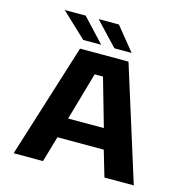

<svg xmlns="http://www.w3.org/2000/svg" viewBox="-126 -1018 1106 1137"><g transform="rotate(15 427.0 -449.0)"><path d="M795 0H615L568.5 -158.5H284.5L238.5 0H58.5L278 -700H575ZM401 -575.5 317 -282H536L452 -575.5ZM474 -754.5 339 -897.5H463.5L579.5 -754.5ZM283 -754.5 131 -897.5H259.5L393 -754.5Z"/></g></svg>

Font: Trispace SemiExpanded
Style: Bold
Weight: 700
Width: 6
Designer: Tyler Finck
Foundry: Etcetera Type Company
Version: Version 1.210; ttfautohint (v1.8.3)